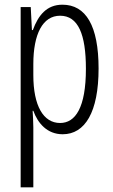

<svg xmlns="http://www.w3.org/2000/svg" viewBox="-20 -562 483 818"><path d="M246 -542C179 -542 143 -497 120 -434H116L111 -532H68V236H122V-19C122 -45 120 -70 119 -90H122C141 -37 181 10 247 10C342 10 400 -84 400 -270C400 -452 346 -542 246 -542ZM236 -495C313 -495 346 -416 346 -269C346 -103 301 -38 236 -38C165 -38 122 -111 122 -242V-289C122 -417 162 -495 236 -495Z"/></svg>

Font: Noto Sans Khmer UI ExtraCondensed Light
Style: Regular
Weight: 300
Width: 2
Designer: Danh Hong and the Monotype Design Team
Foundry: Monotype Imaging Inc.
Version: Version 2.002